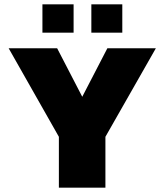

<svg xmlns="http://www.w3.org/2000/svg" viewBox="-20 -867 760 887"><path d="M176 -716V-847H320V-716ZM402 -716V-847H545V-716ZM252 0V-235L20 -644H244L360 -420L476 -644H700L467 -235V0Z"/></svg>

Font: Kanit ExtraBold
Style: Regular
Weight: 800
Designer: Katatrad Team
Foundry: CadsonDemak
Version: Version 2.000; ttfautohint (v1.8.3)